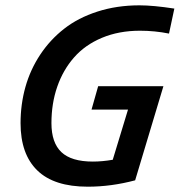

<svg xmlns="http://www.w3.org/2000/svg" viewBox="-20 -685 674 720"><path d="M613.8 -559.1Q560.1 -569.8 504.9 -569.8Q425.8 -569.8 362.3 -543.2Q298.8 -516.6 257.6 -469.5Q216.3 -422.4 194.6 -359.6Q172.9 -296.9 172.9 -223.1Q172.9 -149.9 210.2 -114.5Q247.6 -79.1 328.1 -79.1Q363.8 -79.1 402.8 -85.9L460 -273.9H323.2L348.1 -361.8H592.8L486.8 -8.8Q397 15.1 309.1 15.1Q182.6 15.1 119.9 -45.9Q57.1 -106.9 57.1 -223.1Q57.1 -293.9 75.4 -359.1Q93.8 -424.3 130.9 -480.2Q168 -536.1 220.5 -577.1Q272.9 -618.2 345.5 -641.6Q418 -665 502.9 -665Q554.7 -665 633.8 -652.8Z"/></svg>

Font: IntelOne Mono Medium
Style: Italic
Weight: 500
Italic angle: -16°
Designer: Fred Shallcrass
Foundry: Frere-Jones Type LLC
Version: Version 1.200;hotconv 1.1.0;makeotfexe 2.6.0;FJTRelease1.2